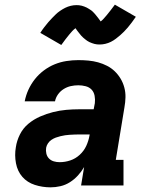

<svg xmlns="http://www.w3.org/2000/svg" viewBox="-20 -796 640 824"><path d="M197 8Q162 8 129.5 -2.5Q97 -13 76 -37Q55 -61 48.5 -95.5Q42 -130 48 -164Q52 -192 65.5 -219Q79 -246 102 -265Q125 -284 152.5 -296Q180 -308 208 -315Q236 -322 264 -324.5Q292 -327 319 -327H382L387 -353Q389 -369 386 -385Q383 -401 373 -411.5Q363 -422 347.5 -426Q332 -430 316 -430Q300 -430 284 -426.5Q268 -423 253.5 -414Q239 -405 229 -391Q219 -377 216 -361H86Q91 -387 102 -411Q113 -435 129.5 -456Q146 -477 168 -493.5Q190 -510 214.5 -520Q239 -530 265 -534Q291 -538 316 -538Q338 -538 359.5 -536Q381 -534 401 -528.5Q421 -523 439.5 -513.5Q458 -504 472.5 -490Q487 -476 497.5 -458.5Q508 -441 513.5 -420.5Q519 -400 518.5 -378.5Q518 -357 514 -335L477 -110H510V0H328L341 -79Q330 -60 314.5 -43Q299 -26 280 -14Q261 -2 239.5 3Q218 8 197 8ZM236 -100Q259 -100 281.5 -107.5Q304 -115 322 -131.5Q340 -148 350 -169.5Q360 -191 364 -214L365 -219H319Q309 -219 299 -218.5Q289 -218 279 -217.5Q269 -217 259.5 -215.5Q250 -214 239.5 -211.5Q229 -209 219.5 -205.5Q210 -202 201 -196Q192 -190 186 -181Q180 -172 178 -162Q176 -149 179 -136.5Q182 -124 190.5 -115.5Q199 -107 211 -103.5Q223 -100 236 -100ZM243 -603 153 -655Q162 -669 170.5 -680Q179 -691 187.5 -701Q196 -711 204 -719Q212 -727 219.5 -734.5Q227 -742 238 -749.5Q249 -757 260 -762.5Q271 -768 283.5 -771Q296 -774 308 -774Q313 -774 319 -773.5Q325 -773 330.5 -771.5Q336 -770 341.5 -768Q347 -766 352 -763.5Q357 -761 361.5 -758Q366 -755 370 -752.5Q374 -750 379 -745Q384 -740 387.5 -736Q391 -732 394 -728Q397 -724 400 -720.5Q403 -717 406 -712.5Q409 -708 412 -704Q420 -710 425.5 -716.5Q431 -723 438.5 -731.5Q446 -740 454.5 -751.5Q463 -763 473 -776L563 -724Q554 -711 545.5 -699.5Q537 -688 528.5 -678Q520 -668 512 -660Q504 -652 496 -645Q488 -638 477.5 -630Q467 -622 456 -616.5Q445 -611 432.5 -608Q420 -605 408 -605Q402 -605 396.5 -605.5Q391 -606 385.5 -607.5Q380 -609 374.5 -611Q369 -613 363.5 -615.5Q358 -618 354 -621Q350 -624 346 -627Q342 -630 337 -634.5Q332 -639 328.5 -643Q325 -647 322 -651Q319 -655 316 -658.5Q313 -662 309.5 -667Q306 -672 304 -675Q296 -669 290 -662.5Q284 -656 277 -647.5Q270 -639 261.5 -628Q253 -617 243 -603Z"/></svg>

Font: Iosevka Curly Slab XBdExObl
Style: Regular
Weight: 800
Width: 7
Italic angle: -9°
Monospace: yes
Designer: Belleve Invis
Foundry: Belleve Invis
Version: Version 11.1.0; ttfautohint (v1.8.3)